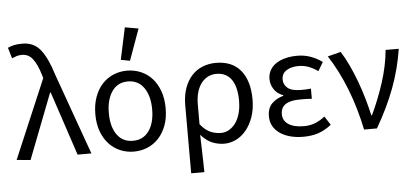

<svg xmlns="http://www.w3.org/2000/svg" viewBox="-58 -898 2603 1205"><g transform="rotate(-5 1243.0 -295.5)"><path d="M103 8 16 0 227 -497 221 -518Q201 -585 174.5 -619.5Q148 -654 106 -654Q86 -654 71.5 -649Q57 -644 43 -638L23 -706Q40 -714 61 -719Q82 -724 115 -724Q187 -724 229 -671.5Q271 -619 303 -514L487 0H400L266 -403H262Z M754 12Q709 12 668.5 -5Q628 -22 598 -54.5Q568 -87 550.5 -134Q533 -181 533 -242Q533 -303 550.5 -351Q568 -399 598 -431.5Q628 -464 668.5 -481Q709 -498 754 -498Q800 -498 840.5 -481Q881 -464 911 -431.5Q941 -399 958.5 -351Q976 -303 976 -242Q976 -181 958.5 -134Q941 -87 911 -54.5Q881 -22 840.5 -5Q800 12 754 12ZM754 -56Q819 -56 855 -106.5Q891 -157 891 -242Q891 -327 855 -378.5Q819 -430 754 -430Q689 -430 653.5 -378.5Q618 -327 618 -242Q618 -157 653.5 -106.5Q689 -56 754 -56ZM722 -569 765 -770 850 -755 779 -558Z M1100 179V-248Q1100 -311 1117 -358Q1134 -405 1163 -436Q1192 -467 1231 -482.5Q1270 -498 1314 -498Q1417 -498 1470.5 -432Q1524 -366 1524 -250Q1524 -188 1507 -139.5Q1490 -91 1462 -57Q1434 -23 1398 -5.5Q1362 12 1324 12Q1285 12 1248 -3Q1211 -18 1177 -57Q1178 -24 1179 4.5Q1180 33 1180.5 61Q1181 89 1182 118Q1183 147 1183 179ZM1309 -57Q1336 -57 1359.5 -70.5Q1383 -84 1401 -108.5Q1419 -133 1429 -169Q1439 -205 1439 -250Q1439 -290 1431.5 -323Q1424 -356 1408.5 -379.5Q1393 -403 1369 -416Q1345 -429 1311 -429Q1284 -429 1260 -417.5Q1236 -406 1218 -383.5Q1200 -361 1189.5 -327Q1179 -293 1179 -247V-123Q1213 -82 1245 -69.5Q1277 -57 1309 -57Z M1822 12Q1777 12 1739.5 2Q1702 -8 1674.5 -27Q1647 -46 1632 -73Q1617 -100 1617 -134Q1617 -187 1646.5 -215.5Q1676 -244 1718 -255V-259Q1680 -273 1660.5 -303Q1641 -333 1641 -367Q1641 -400 1656 -425Q1671 -450 1696.5 -466Q1722 -482 1755.5 -490Q1789 -498 1827 -498Q1871 -498 1910.5 -484Q1950 -470 1984 -445L1951 -390Q1922 -411 1892.5 -422Q1863 -433 1829 -433Q1784 -433 1753.5 -414Q1723 -395 1723 -357Q1723 -324 1749 -303Q1775 -282 1834 -282Q1848 -282 1862 -282.5Q1876 -283 1895 -285V-221Q1873 -223 1855 -223Q1837 -223 1819 -223Q1699 -223 1699 -141Q1699 -100 1733.5 -77Q1768 -54 1831 -54Q1866 -54 1897.5 -65Q1929 -76 1964 -103L1999 -48Q1955 -14 1914 -1Q1873 12 1822 12Z M2205 0Q2191 -67 2172 -132.5Q2153 -198 2129 -259Q2105 -320 2077 -375Q2049 -430 2018 -477L2101 -498Q2126 -459 2150 -408Q2174 -357 2194.5 -301.5Q2215 -246 2231 -190Q2247 -134 2258 -85H2262Q2307 -179 2340.5 -283Q2374 -387 2383 -486H2466Q2456 -423 2440.5 -363Q2425 -303 2403 -244Q2381 -185 2352 -124.5Q2323 -64 2286 0Z"/></g></svg>

Font: Source Sans Pro
Style: Regular
Weight: 400
Designer: Paul D. Hunt
Foundry: Adobe Systems Incorporated
Version: Version 2.021;PS 2.000;hotconv 1.0.86;makeotf.lib2.5.63406